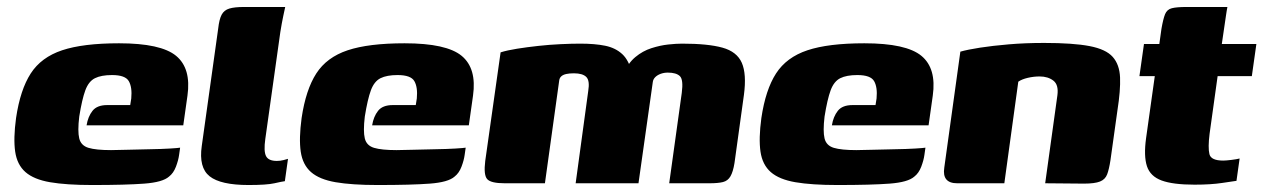

<svg xmlns="http://www.w3.org/2000/svg" viewBox="-20 -525 3619 550"><path d="M244 5Q170 5 123.5 -3Q77 -11 53 -32Q29 -53 23.5 -90.5Q18 -128 26 -187Q38 -268 68 -314.5Q98 -361 158 -381Q218 -401 321 -401Q441 -401 484.5 -365Q528 -329 517 -251L505 -166H228Q232 -191 245 -207.5Q258 -224 287 -224H353L356 -243Q359 -275 349 -292.5Q339 -310 301 -310Q270 -310 252 -301Q234 -292 224.5 -266.5Q215 -241 207 -191Q202 -149 207 -128.5Q212 -108 233.5 -101.5Q255 -95 298 -95Q314 -95 345 -96Q376 -97 409 -97.5Q442 -98 466.5 -99.5Q491 -101 496 -102L493 -81Q491 -66 484 -47.5Q477 -29 464 -19Q446 -3 393.5 1Q341 5 244 5Z M692 5Q612 5 580.5 -20Q549 -45 558 -107L605 -443Q608 -470 615 -483Q622 -496 637 -500.5Q652 -505 679 -505H797Q796 -501 791.5 -479.5Q787 -458 783 -433L740 -127Q735 -92 742 -78Q749 -64 773 -64Q783 -64 792.5 -66.5Q802 -69 805 -70L796 -6Q788 -5 766 0Q744 5 692 5Z M1062 5Q988 5 941.5 -3Q895 -11 871 -32Q847 -53 841.5 -90.5Q836 -128 844 -187Q856 -268 886 -314.5Q916 -361 976 -381Q1036 -401 1139 -401Q1259 -401 1302.5 -365Q1346 -329 1335 -251L1323 -166H1046Q1050 -191 1063 -207.5Q1076 -224 1105 -224H1171L1174 -243Q1177 -275 1167 -292.5Q1157 -310 1119 -310Q1088 -310 1070 -301Q1052 -292 1042.5 -266.5Q1033 -241 1025 -191Q1020 -149 1025 -128.5Q1030 -108 1051.5 -101.5Q1073 -95 1116 -95Q1132 -95 1163 -96Q1194 -97 1227 -97.5Q1260 -98 1284.5 -99.5Q1309 -101 1314 -102L1311 -81Q1309 -66 1302 -47.5Q1295 -29 1282 -19Q1264 -3 1211.5 1Q1159 5 1062 5Z M1426 0Q1386 0 1375.5 -12Q1365 -24 1370 -64L1414 -375Q1433 -381 1461.5 -385.5Q1490 -390 1522 -393.5Q1554 -397 1586 -398.5Q1618 -400 1642 -400Q1684 -400 1713.5 -394Q1743 -388 1762.5 -370Q1782 -352 1791 -314L1767 -315Q1779 -344 1800 -361.5Q1821 -379 1846 -387Q1871 -395 1894 -397.5Q1917 -400 1934 -400Q2008 -400 2049.5 -388.5Q2091 -377 2105 -345Q2119 -313 2111 -253L2084 -58Q2080 -33 2072.5 -20Q2065 -7 2051 -3.5Q2037 0 2012 0H1897Q1906 -65 1915 -129.5Q1924 -194 1933 -259Q1938 -297 1927.5 -307Q1917 -317 1893 -317Q1882 -317 1872.5 -313.5Q1863 -310 1857 -304Q1851 -298 1850 -290L1809 0H1629L1665 -264Q1670 -294 1659.5 -304.5Q1649 -315 1624 -315Q1611 -315 1602 -313Q1593 -311 1588 -306.5Q1583 -302 1582 -295L1541 0Z M2379 5Q2305 5 2258.5 -3Q2212 -11 2188 -32Q2164 -53 2158.5 -90.5Q2153 -128 2161 -187Q2173 -268 2203 -314.5Q2233 -361 2293 -381Q2353 -401 2456 -401Q2576 -401 2619.5 -365Q2663 -329 2652 -251L2640 -166H2363Q2367 -191 2380 -207.5Q2393 -224 2422 -224H2488L2491 -243Q2494 -275 2484 -292.5Q2474 -310 2436 -310Q2405 -310 2387 -301Q2369 -292 2359.5 -266.5Q2350 -241 2342 -191Q2337 -149 2342 -128.5Q2347 -108 2368.5 -101.5Q2390 -95 2433 -95Q2449 -95 2480 -96Q2511 -97 2544 -97.5Q2577 -98 2601.5 -99.5Q2626 -101 2631 -102L2628 -81Q2626 -66 2619 -47.5Q2612 -29 2599 -19Q2581 -3 2528.5 1Q2476 5 2379 5Z M2722 0Q2678 0 2685 -45L2731 -377Q2752 -383 2787.5 -388.5Q2823 -394 2870 -398Q2917 -402 2971 -402Q3054 -402 3101 -393Q3148 -384 3167.5 -362Q3187 -340 3188.5 -303Q3190 -266 3181 -209L3161 -66Q3157 -40 3151.5 -25.5Q3146 -11 3131 -5Q3116 1 3085 1L2974 0L3009 -252Q3013 -282 2997.5 -294Q2982 -306 2958 -306Q2941 -306 2924 -302Q2907 -298 2897 -291L2857 0Z M3402 4Q3340 4 3307.5 -8Q3275 -20 3265.5 -49Q3256 -78 3263 -129L3288 -307H3244L3257 -399H3301L3307 -442Q3312 -471 3317.5 -484.5Q3323 -498 3337 -501.5Q3351 -505 3379 -505H3496Q3495 -500 3494 -494Q3493 -488 3492 -481L3480 -399H3579L3566 -307H3468L3445 -142Q3440 -102 3444.5 -83.5Q3449 -65 3484 -65Q3492 -65 3508 -67Q3524 -69 3531 -71L3522 -7Q3514 -6 3481.5 -1Q3449 4 3402 4Z"/></svg>

Font: Genos Thin ExtraBold
Style: Italic
Weight: 800
Italic angle: -8°
Version: Version 1.010